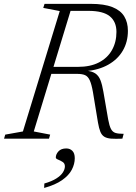

<svg xmlns="http://www.w3.org/2000/svg" viewBox="-44 -702 690 972"><path d="M351 -363.5Q413.5 -363.5 457 -386Q500.5 -408.5 523 -448.8Q545.5 -489 545.5 -540.5Q545.5 -592 512 -619.5Q478.5 -647 403.5 -647H271L274.5 -682.5H414.5Q484 -682.5 525.2 -666Q566.5 -649.5 585 -619Q603.5 -588.5 603.5 -546Q603.5 -490 578 -446Q552.5 -402 504.5 -374.8Q456.5 -347.5 389 -341.5V-344.5Q421 -342 438.2 -330.5Q455.5 -319 464.5 -296Q473.5 -273 479.5 -237L503.5 -98Q509.5 -65 517.8 -49.2Q526 -33.5 540.8 -29Q555.5 -24.5 582 -24.5L575.5 0Q540 1.5 518.2 -0.2Q496.5 -2 483.8 -10Q471 -18 464 -35.2Q457 -52.5 452 -81.5L426.5 -236Q419.5 -275.5 410.5 -295.2Q401.5 -315 386.8 -321.5Q372 -328 347 -328H182L187.5 -363.5ZM127 -36.5 210 -20.5 204 0H-23.5L-17.5 -20.5L72 -36.5L258.5 -646L175 -662L181.5 -682.5H324ZM238.5 95.5Q238.5 79 252 64.2Q265.5 49.5 291.5 49.5Q310.5 49.5 322.5 61.8Q334.5 74 334.5 99Q334.5 128.5 319.5 157.2Q304.5 186 270.2 210Q236 234 179.5 249.5L180.5 227Q218.5 216 241.2 201.5Q264 187 274.2 171Q284.5 155 284.5 140Q284.5 125 273 117.8Q261.5 110.5 250 106Q238.5 101.5 238.5 95.5Z"/></svg>

Font: Newsreader Light
Style: Italic
Weight: 300
Italic angle: -17°
Designer: Hugues Gentile
Foundry: Production Type
Version: Version 1.003